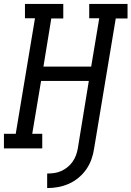

<svg xmlns="http://www.w3.org/2000/svg" viewBox="-30 -755 669 977"><path d="M210 202V128Q228 128 246 125.5Q264 123 281 115.5Q298 108 313 96Q328 84 339 68.5Q350 53 356.5 35.5Q363 18 366 0L422 -343H179L134 -74H185V0H-10V-74H50L148 -662H97V-735H292V-661H231L191 -416H434L475 -662H424V-735H619V-661H559L449 0Q445 28 435.5 55Q426 82 409.5 106Q393 130 369.5 149.5Q346 169 319.5 180.5Q293 192 265.5 197Q238 202 210 202Z"/></svg>

Font: Iosevka Slab Extended
Style: Italic
Weight: 400
Width: 7
Italic angle: -9°
Monospace: yes
Designer: Belleve Invis
Foundry: Belleve Invis
Version: Version 11.1.0; ttfautohint (v1.8.3)